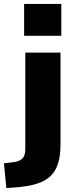

<svg xmlns="http://www.w3.org/2000/svg" viewBox="-71 -758 378 971"><path d="M51 -577V-738H239V-577ZM-39 193 -51 68 -2 62Q29 58 43 43Q57 28 57 -3V-492H235V-28Q235 28 223 67.5Q211 107 184.5 132.5Q158 158 114 171.5Q70 185 5 190Z"/></svg>

Font: Nunito Sans 12pt ExtraLight 12pt Black
Style: Regular
Weight: 900
Version: Version 3.101;gftools[0.9.27]